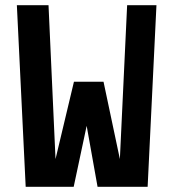

<svg xmlns="http://www.w3.org/2000/svg" viewBox="-20 -720 668 740"><path d="M549 0H356L314 -235L264 0H79L45 -700H167L194 -107L265 -405H379L442 -107L470 -700H583Z"/></svg>

Font: Share
Style: Bold
Weight: 700
Designer: Ralph du Carrois
Version: Version 1.002